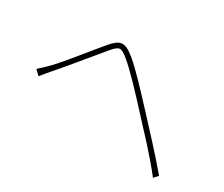

<svg xmlns="http://www.w3.org/2000/svg" viewBox="-94 -847 1188 1018"><g transform="rotate(30 500.0 -338.5)"><path d="M81 -262 110 -234C123 -249 143 -275 161 -295C211 -351 308 -472 364 -538C404 -585 414 -587 462 -548C512 -507 594 -420 668 -339C738 -262 830 -168 905 -71L928 -96C854 -184 757 -288 690 -360C624 -431 535 -528 481 -571C418 -622 390 -615 343 -560C286 -493 190 -369 140 -318C118 -296 103 -281 81 -262Z"/></g></svg>

Font: Noto Sans CJK JP Thin
Style: Regular
Weight: 250
Designer: Ryoko NISHIZUKA (kana & ideographs); Paul D. Hunt (Latin, Greek & Cyrillic); Wenlong ZHANG (bopomofo); Sandoll Communica
Foundry: Adobe Systems Incorporated
Version: Version 1.004;PS 1.004;hotconv 1.0.82;makeotf.lib2.5.63406